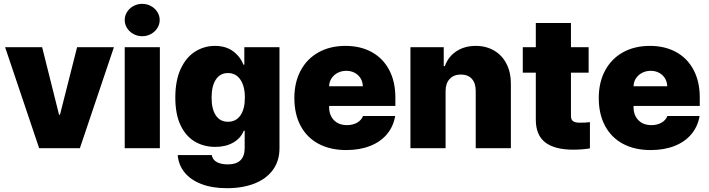

<svg xmlns="http://www.w3.org/2000/svg" viewBox="-20 -778 3723 1008"><path d="M399.4 0H185.5L6.8 -530.3H201.2L290 -175.8H294.9L384.8 -530.3H578.1Z M634.8 -530.3H819.3V0H634.8ZM634.8 -672.9Q634.8 -695.8 647.2 -715.3Q659.7 -734.9 680.7 -746.3Q701.7 -757.8 726.6 -757.8Q751.5 -757.8 772.5 -746.3Q793.5 -734.9 805.9 -715.3Q818.4 -695.8 818.4 -672.9Q818.4 -649.9 805.9 -630.4Q793.5 -610.8 772.5 -599.4Q751.5 -587.9 726.6 -587.9Q701.7 -587.9 680.7 -599.4Q659.7 -610.8 647.2 -630.4Q634.8 -649.9 634.8 -672.9Z M913.1 36.1H1091.8Q1096.2 61 1118.4 73Q1140.6 85 1175.8 85Q1264.6 85 1264.6 -1V-91.8H1259.8Q1244.1 -52.2 1204.6 -29.5Q1165 -6.8 1110.4 -6.8Q1050.8 -6.8 1003.4 -34.4Q956.1 -62 928.2 -119.9Q900.4 -177.7 900.4 -265.6Q900.4 -356.4 929.2 -417.5Q958 -478.5 1005.4 -507.8Q1052.7 -537.1 1108.4 -537.1Q1165 -537.1 1203.1 -509.3Q1241.2 -481.4 1257.8 -438.5H1262.7V-530.3H1447.3V0Q1447.3 66.4 1413.1 113.5Q1378.9 160.6 1316.7 185.3Q1254.4 210 1170.9 210Q1093.8 210 1036.9 188Q980 166 948.5 126.7Q917 87.4 913.1 36.1ZM1265.6 -265.6Q1265.6 -325.7 1241.9 -360.1Q1218.3 -394.5 1176.8 -394.5Q1135.7 -394.5 1113.3 -360.4Q1090.8 -326.2 1090.8 -265.6Q1090.8 -205.1 1113.3 -171.9Q1135.7 -138.7 1176.8 -138.7Q1218.8 -138.7 1242.2 -172.1Q1265.6 -205.6 1265.6 -265.6Z M1525.4 -263.7Q1525.4 -345.2 1558.3 -407.2Q1591.3 -469.2 1652.1 -503.2Q1712.9 -537.1 1793.9 -537.1Q1872.6 -537.1 1931.6 -504.6Q1990.7 -472.2 2023.2 -410.9Q2055.7 -349.6 2055.7 -265.6V-221.7H1708V-214.8Q1708 -173.3 1733.2 -147.2Q1758.3 -121.1 1801.8 -121.1Q1832 -121.1 1854.5 -133.8Q1877 -146.5 1885.7 -168.9H2054.7Q2045.4 -114.3 2012 -74Q1978.5 -33.7 1923.8 -12Q1869.1 9.8 1797.9 9.8Q1713.9 9.8 1652.6 -22.9Q1591.3 -55.7 1558.3 -117.2Q1525.4 -178.7 1525.4 -263.7ZM1884.8 -325.2Q1884.3 -348.6 1872.8 -367.2Q1861.3 -385.7 1841.8 -396Q1822.3 -406.2 1797.9 -406.2Q1773.4 -406.2 1753.2 -395.8Q1732.9 -385.3 1720.7 -366.9Q1708.5 -348.6 1708 -325.2Z M2319.3 0H2134.8V-530.3H2309.6V-430.7H2315.4Q2333 -480.5 2376 -508.8Q2418.9 -537.1 2477.5 -537.1Q2532.7 -537.1 2575 -512Q2617.2 -486.8 2639.9 -441.4Q2662.6 -396 2662.1 -337.9V0H2477.5V-299.8Q2478 -340.8 2457.5 -363.8Q2437 -386.7 2399.4 -386.7Q2362.3 -386.7 2340.8 -363.5Q2319.3 -340.3 2319.3 -299.8Z M3070.3 -396.5H2977.5V-169.9Q2977.5 -149.4 2988.8 -141.6Q3000 -133.8 3024.4 -133.8Q3052.2 -133.8 3077.1 -136.7V1Q3036.1 7.8 2989.3 7.8Q2891.1 7.8 2841.8 -31Q2792.5 -69.8 2793 -151.4V-396.5H2724.6V-530.3H2793V-657.2H2977.5V-530.3H3070.3Z M3123.5 -263.7Q3123.5 -345.2 3156.5 -407.2Q3189.5 -469.2 3250.2 -503.2Q3311 -537.1 3392.1 -537.1Q3470.7 -537.1 3529.8 -504.6Q3588.9 -472.2 3621.3 -410.9Q3653.8 -349.6 3653.8 -265.6V-221.7H3306.2V-214.8Q3306.2 -173.3 3331.3 -147.2Q3356.4 -121.1 3399.9 -121.1Q3430.2 -121.1 3452.6 -133.8Q3475.1 -146.5 3483.9 -168.9H3652.8Q3643.6 -114.3 3610.1 -74Q3576.7 -33.7 3522 -12Q3467.3 9.8 3396 9.8Q3312 9.8 3250.7 -22.9Q3189.5 -55.7 3156.5 -117.2Q3123.5 -178.7 3123.5 -263.7ZM3482.9 -325.2Q3482.4 -348.6 3470.9 -367.2Q3459.5 -385.7 3439.9 -396Q3420.4 -406.2 3396 -406.2Q3371.6 -406.2 3351.3 -395.8Q3331.1 -385.3 3318.8 -366.9Q3306.6 -348.6 3306.2 -325.2Z"/></svg>

Font: Pretendard GOV Black
Style: Regular
Weight: 900
Designer: Base glyphs from Inter by Rasmus Andersson; Hangeul glyphs from Noto Sans CJK(Source Han Sans) by Jang Soo-young and Kan
Foundry: Kil Hyung-jin
Version: Version 1.309